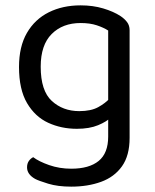

<svg xmlns="http://www.w3.org/2000/svg" viewBox="-20 -495 577 717"><path d="M267 -14Q209 -14 160 -36.5Q111 -59 81 -110Q51 -161 51 -245Q51 -321 80.5 -372Q110 -423 162 -449Q214 -475 281 -475Q327 -475 365.5 -463.5Q404 -452 430 -435Q445 -425 454.5 -412.5Q464 -400 464 -382V-73H384V-381Q367 -392 341.5 -400.5Q316 -409 281 -409Q214 -409 173 -368Q132 -327 132 -246Q132 -156 173.5 -118Q215 -80 276 -80Q320 -80 347 -95Q374 -110 390 -128L394 -57Q379 -41 346.5 -27.5Q314 -14 267 -14ZM384 15V-90H464V20Q464 86 435.5 126Q407 166 357.5 184Q308 202 246 202Q196 202 160 191Q124 180 111 173Q81 156 81 130Q81 116 87.5 106.5Q94 97 104 92Q125 108 163.5 121.5Q202 135 246 135Q313 135 348.5 106Q384 77 384 15Z"/></svg>

Font: Baloo Tamma 2
Style: Regular
Weight: 400
Designer: Divya Kowshik, Shuchita Grover and Ek Type
Foundry: Ek Type
Version: Version 1.700